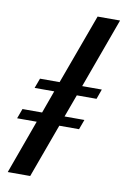

<svg xmlns="http://www.w3.org/2000/svg" viewBox="-82 -765 533 814"><g transform="rotate(10 184.0 -357.5)"><path d="M10.3 0 94.2 -231.4H9.8L25.4 -273.9H109.9L145 -371.1H60.5L76.2 -413.6H160.6L271 -715.3H367.7L257.8 -413.6H342.3L327.1 -371.1H242.2L206.5 -273.9H292L276.4 -231.4H191.4L106.9 0Z"/></g></svg>

Font: Elstob 18pt SemiBold
Style: Italic
Weight: 600
Italic angle: -20°
Designer: Peter S. Baker
Version: Version 1.015